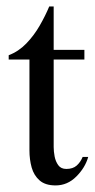

<svg xmlns="http://www.w3.org/2000/svg" viewBox="-20 -558 292 592"><path d="M234.9 -74.2H252Q242.7 -41 215.3 -13.7Q188 13.7 151.4 13.7Q119.6 13.7 102.1 -1.7Q84.5 -17.1 77.6 -41.7Q70.8 -66.4 70.8 -93.8V-374.5H6.8V-387.7Q37.6 -399.4 61.3 -424.1Q85 -448.7 102.5 -479.2Q120.1 -509.8 131.8 -538.1H145.5V-404.3H240.2V-374.5H145.5V-104.5Q145.5 -91.3 148.4 -75.7Q151.4 -60.1 159.7 -48.6Q168 -37.1 184.6 -37.1Q204.6 -37.1 216.3 -47.4Q228 -57.6 234.9 -74.2Z"/></svg>

Font: Rohingya Solluk
Style: Regular
Weight: 400
Designer: SIL International
Foundry: SIL International
Version: Version 1.001